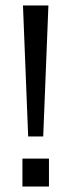

<svg xmlns="http://www.w3.org/2000/svg" viewBox="-20 -682 261 702"><path d="M62 -102H159V0H62ZM138 -183H83L64 -662H157Z"/></svg>

Font: Questrial
Style: Regular
Weight: 400
Designer: Joe Prince
Foundry: Joe Prince
Version: Version 1.002